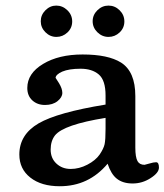

<svg xmlns="http://www.w3.org/2000/svg" viewBox="-20 -642 585 683"><path d="M469.2 -68.8Q476.6 -55.7 494.1 -55.7Q495.6 -55.7 510.7 -60.1Q526.4 -64.9 535.2 -64.9Q545.4 -64.9 545.4 -45.9Q545.4 -27.3 515.6 -8.3Q486.3 10.7 451.7 10.7Q416.5 10.7 395 -6.8Q375 -22.9 362.8 -59.6Q329.1 -19.5 286.6 0.5Q244.1 20.5 192.4 20.5Q127 20.5 87.9 -10.3Q48.8 -41 48.8 -92.3Q48.8 -163.1 117.2 -203.1Q184.6 -242.2 355.5 -270V-302.2Q355.5 -356.4 331.5 -377Q307.6 -397.5 266.6 -397.5Q225.6 -397.5 201.2 -387.2Q178.7 -377 177.7 -365.2Q179.2 -362.3 189.5 -346.7Q201.7 -327.1 201.7 -311.5Q201.7 -295.9 184.6 -282.2Q167.5 -268.6 140.1 -268.6Q112.8 -268.6 95 -284.9Q77.1 -301.3 77.1 -329.1Q77.1 -380.9 133.3 -414.6Q189 -448.2 273.9 -448.2Q364.7 -448.2 410.6 -419.4Q461.4 -387.2 461.4 -300.3V-116.7Q461.4 -83 469.2 -68.8ZM334.5 -92.3Q348.6 -113.3 352.1 -128.9Q355.5 -144.5 355.5 -184.1V-222.7Q206.5 -198.7 175.8 -160.6Q160.2 -140.6 160.2 -109.9Q160.2 -79.1 180.7 -60.1Q201.2 -41 231.4 -41Q261.7 -41 290.8 -56.2Q319.8 -71.3 334.5 -92.3ZM180.2 -622.1Q202.6 -622.1 219.7 -605.5Q236.8 -588.9 236.8 -565.7Q236.8 -542.5 220 -526.6Q203.1 -510.7 180.7 -510.7Q158.2 -510.7 141.6 -527.3Q125 -543.9 125 -566.4Q125 -588.9 141.6 -605.5Q158.2 -622.1 180.2 -622.1ZM309.6 -566.4Q309.6 -588.9 326.4 -605.5Q343.3 -622.1 366 -622.1Q388.7 -622.1 405.5 -605.5Q422.4 -588.9 422.4 -565.7Q422.4 -542.5 405.5 -526.6Q388.7 -510.7 366 -510.7Q343.3 -510.7 326.4 -527.3Q309.6 -543.9 309.6 -566.4Z"/></svg>

Font: RIT Rachana
Style: Bold
Weight: 700
Designer: Hussain KH
Version: 1.5.2